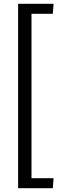

<svg xmlns="http://www.w3.org/2000/svg" viewBox="-20 -869 334 1018"><path d="M76 -849H264L260 -796H147V76H264L260 129H76Z"/></svg>

Font: Murecho Thin
Style: Regular
Weight: 400
Version: Version 1.010